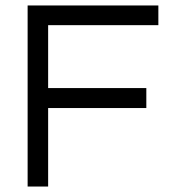

<svg xmlns="http://www.w3.org/2000/svg" viewBox="-20 -682 623 702"><path d="M156 -590V-360H515V-287H156V0H81V-662H559V-590Z"/></svg>

Font: Questrial
Style: Regular
Weight: 400
Designer: Joe Prince
Foundry: Joe Prince
Version: Version 1.002